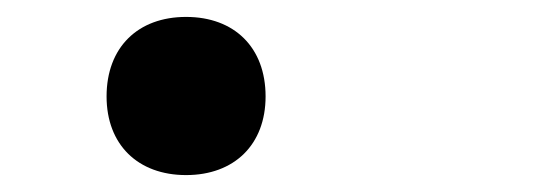

<svg xmlns="http://www.w3.org/2000/svg" viewBox="-20 -462 640 227"><path d="M200 -255C257 -255 294 -291 294 -348C294 -406 257 -442 200 -442C143 -442 106 -406 106 -348C106 -291 143 -255 200 -255Z"/></svg>

Font: Tekne LDO
Style: Bold
Weight: 700
Monospace: yes
Designer: Alessio Laiso, Mario Rullo, Paolo Rosset
Foundry: Alessio Laiso
Version: Version 1.000;hotconv 1.0.109;makeotfexe 2.5.65596